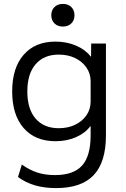

<svg xmlns="http://www.w3.org/2000/svg" viewBox="-20 -743 647 983"><path d="M267.1 220Q207.2 220 159.2 206Q111.3 192 72.1 163.3L91.8 99.4Q130.8 127.4 171 140.4Q211.2 153.4 261.2 153.4Q356.5 153.4 400.3 104.5Q444 55.6 444 -50V-96.3H442Q415.3 -60.6 368 -40.3Q320.7 -20 264.1 -20Q159.8 -20 101 -87.5Q42.3 -155 42.3 -275Q42.3 -395 101 -462.5Q159.8 -530 264.1 -530Q321.2 -530 369.3 -509.5Q417.3 -488.9 444.3 -453.7H446.3L446.8 -520H522.4V-50Q522.4 87.1 459.7 153.5Q397 220 267.1 220ZM280.5 -86.6Q328.2 -86.6 364.7 -104.3Q401.2 -122 422.6 -152.7Q444 -183.5 444 -223.1V-326.9Q444 -366.2 422.6 -397.1Q401.2 -428 364.7 -445.7Q328.2 -463.4 280.5 -463.4Q204.8 -463.4 162.3 -414.1Q119.9 -364.8 119.9 -275Q119.9 -184.9 162.3 -135.7Q204.8 -86.6 280.5 -86.6ZM302 -607Q275.3 -607 259 -623Q242.6 -639 242.6 -665Q242.6 -691 259 -707Q275.3 -723 302 -723Q328.7 -723 345 -707Q361.4 -691 361.4 -665Q361.4 -639 345 -623Q328.7 -607 302 -607Z"/></svg>

Font: M PLUS 2 Thin
Style: Regular
Weight: 100
Designer: Coji Morishita
Foundry: UNDERFOREST DESIGN
Version: Version 1.001